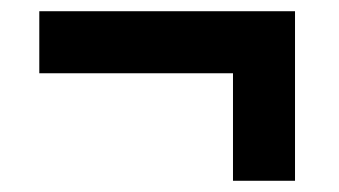

<svg xmlns="http://www.w3.org/2000/svg" viewBox="-20 -427 604 342"><path d="M50 -407H505.5V-296.5H50ZM505.5 -367V-105H395V-367Z"/></svg>

Font: Newsreader 7pt
Style: Bold
Weight: 700
Designer: Hugues Gentile
Foundry: Production Type
Version: Version 1.003